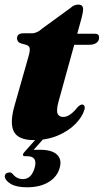

<svg xmlns="http://www.w3.org/2000/svg" viewBox="-20 -596 450 834"><path d="M94.5 -401 69.5 -408Q54 -414 54 -430Q54 -451.5 84 -451.5H119Q141 -451.5 164 -472.5L287 -562Q301.5 -576 320 -576Q341 -576 341 -555.5Q341 -550 339.5 -540.5Q338 -531 334.5 -518.5L315.5 -449.5H392.5Q410.5 -449.5 410.5 -433Q410.5 -418.5 399 -410Q387.5 -401.5 368 -401.5H302.5L234 -154Q224 -116.5 230.2 -102.2Q236.5 -88 255 -88Q283 -88 315 -128Q327.5 -142 336.5 -142Q343 -142 346.2 -136.2Q349.5 -130.5 347 -120Q337.5 -88 307.5 -57.5Q277.5 -27 231 -7.2Q184.5 12.5 126.5 12.5Q60 12.5 40.5 -24Q21 -60.5 43.5 -138.5L104.5 -353Q111 -376.5 108.8 -386.8Q106.5 -397 94.5 -401ZM148 -5H179.5L126 55Q137 54.5 152.5 54.5Q205 54.5 227.2 75.2Q249.5 96 239.5 132Q229.5 171 192.2 194.2Q155 217.5 97.5 217.5Q51.5 217.5 27 203Q2.5 188.5 0.5 169.5Q2.5 154.5 18 153.5Q23.5 152 27.5 154Q31.5 156 35 159.5Q52.5 182 79.5 182Q118 182 131.5 129Q143 82.5 97.5 82.5H89Q80.5 82.5 79.8 77.2Q79 72 85.5 65Z"/></svg>

Font: Fraunces 72pt S000 Black
Style: Italic
Weight: 900
Italic angle: -16°
Version: Version 1.000; ttfautohint (v1.8.3)